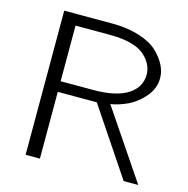

<svg xmlns="http://www.w3.org/2000/svg" viewBox="-103 -794 877 894"><g transform="rotate(15 335.5 -347.5)"><path d="M98.1 0V-694.8H328.1Q403.3 -694.8 460.7 -676.5Q518.1 -658.2 549.1 -628.7Q580.1 -599.1 595.5 -568.1Q610.8 -537.1 610.8 -506.8Q610.8 -457 576.9 -417Q543 -377 501.5 -356.9Q460 -336.9 418 -330.1L641.1 0H570.8L355 -321.8H167V0ZM167 -373H325.2Q437 -373 493.2 -411.1Q545.9 -446.8 545.9 -505.9Q545.9 -554.7 503.9 -594.2Q461.9 -633.8 367.2 -640.1Q353 -641.1 324.2 -641.1H167Z"/></g></svg>

Font: CMU Bright
Style: Roman
Weight: 500
Version: Version 0.7.0